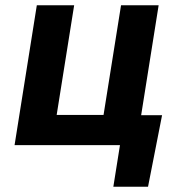

<svg xmlns="http://www.w3.org/2000/svg" viewBox="-20 -548 641 725"><path d="M35 0H433L408 157H539L592 -113H513L579 -528H437L371 -114H194L260 -528H119Z"/></svg>

Font: Asimov Pro
Style: BdObl
Weight: 700
Designer: Google
Version: Version 2.000980; 2014